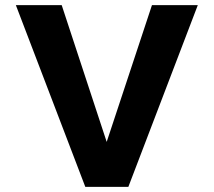

<svg xmlns="http://www.w3.org/2000/svg" viewBox="-20 -731 837 751"><path d="M397.3 -176 221.3 -711H42L313.7 0H482L753.7 -711H574.4Z"/></svg>

Font: Asimov
Style: Wid
Weight: 500
Designer: Google
Version: Version 2.000980; 2014